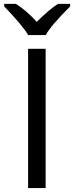

<svg xmlns="http://www.w3.org/2000/svg" viewBox="-20 -964 379 984"><path d="M1.5 -931.2C64 -866.2 105 -817.4 124.5 -784.2H214.4C231 -815.4 272.5 -864.3 339.4 -931.2V-944.3H277.3C245.6 -923.8 209.5 -893.1 168.5 -852.1C134.3 -889.6 98.6 -920.4 61.5 -944.3H1.5ZM213.9 -713.9H124V0H213.9Z"/></svg>

Font: Noto Reveo Sans
Style: Regular
Weight: 400
Designer: Monotype Design team
Foundry: Monotype Imaging Inc.
Version: Version 1.04